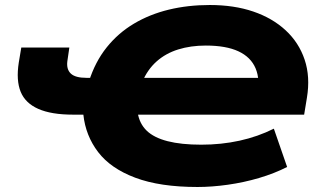

<svg xmlns="http://www.w3.org/2000/svg" viewBox="-20 -736 1297 767"><path d="M769 11Q619 11 520.5 -26Q422 -63 372 -128.5Q322 -194 313 -278H335H272Q185 -278 133 -301Q81 -324 62.5 -369.5Q44 -415 55 -486L65 -546H257L249 -491Q245 -459 263 -442Q281 -425 326 -425H354L335 -410Q360 -489 406 -546.5Q452 -604 515 -641.5Q578 -679 654.5 -697.5Q731 -716 818 -716Q915 -716 991.5 -690Q1068 -664 1121 -615Q1174 -566 1197 -497.5Q1220 -429 1206 -345L1195 -278H513L530 -286Q537 -242 566 -214Q595 -186 649.5 -172Q704 -158 784 -158Q864 -158 937 -174Q1010 -190 1074 -222L1127 -69Q1076 -43 1015 -25Q954 -7 890 2Q826 11 769 11ZM802 -554Q742 -554 692 -538.5Q642 -523 605.5 -490.5Q569 -458 548 -408L535 -425H1064L1008 -352Q1020 -418 1001 -463Q982 -508 932.5 -531Q883 -554 802 -554Z"/></svg>

Font: Nunito Sans 10pt Expanded Black
Style: Italic
Weight: 900
Width: 7
Italic angle: -9°
Designer: Vernon Adams
Foundry: Vernon Adams
Version: Version 3.101;gftools[0.9.27]